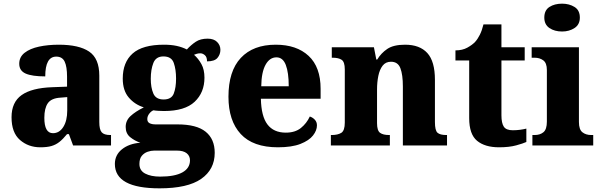

<svg xmlns="http://www.w3.org/2000/svg" viewBox="-20 -794 3277 1048"><path d="M200 10Q135 10 89 -30Q43 -70 43 -154Q43 -236 98 -275Q153 -314 265 -318L346 -321V-375Q346 -430 333 -457.5Q320 -485 287 -485Q227 -485 227 -377Q155 -377 120 -392.5Q85 -408 85 -446Q85 -483 114.5 -506Q144 -529 193 -539.5Q242 -550 301 -550Q411 -550 466.5 -512.5Q522 -475 522 -381V-128Q522 -87 535 -72Q548 -57 582 -57H586V0H379L356 -62H346Q324 -35 304.5 -19.5Q285 -4 261 3Q237 10 200 10ZM269 -67Q304 -67 325.5 -101Q347 -135 347 -191V-264L310 -261Q260 -258 241 -230.5Q222 -203 222 -151Q222 -67 269 -67Z M851 234Q607 234 607 101Q607 52 645.5 21Q684 -10 746 -15Q716 -25 691 -45Q666 -65 666 -101Q666 -136 692.5 -160.5Q719 -185 765 -208Q716 -223 683 -261.5Q650 -300 650 -365Q650 -454 704 -502Q758 -550 875 -550Q914 -550 944 -543.5Q974 -537 1000 -524Q1023 -549 1048.5 -566Q1074 -583 1113 -583Q1147 -583 1165 -565Q1183 -547 1183 -522Q1183 -497 1167 -478Q1151 -459 1110 -459Q1110 -483 1098 -493Q1086 -503 1074 -503Q1063 -503 1054.5 -500.5Q1046 -498 1039 -495Q1063 -474 1079.5 -444Q1096 -414 1096 -370Q1096 -289 1042.5 -238.5Q989 -188 875 -188Q864 -188 845 -189Q826 -190 818 -192Q806 -188 795 -174Q784 -160 784 -144Q784 -128 796.5 -121.5Q809 -115 830 -115H949Q1053 -115 1102.5 -75Q1152 -35 1152 40Q1152 131 1078 182.5Q1004 234 851 234ZM873 -251Q916 -251 928.5 -283.5Q941 -316 941 -365Q941 -415 928.5 -450.5Q916 -486 872 -486Q831 -486 817 -450Q803 -414 803 -364Q803 -316 817 -283.5Q831 -251 873 -251ZM854 170Q934 170 975.5 147Q1017 124 1017 81Q1017 57 999 42.5Q981 28 945 28H822Q804 28 785.5 34.5Q767 41 754 56.5Q741 72 741 101Q741 137 772.5 153.5Q804 170 854 170Z M1497 10Q1361 10 1294 -62.5Q1227 -135 1227 -266Q1227 -406 1294.5 -478Q1362 -550 1485 -550Q1599 -550 1664.5 -489Q1730 -428 1730 -309V-255H1404Q1406 -159 1440 -114.5Q1474 -70 1540 -70Q1591 -70 1622.5 -95.5Q1654 -121 1671 -158Q1687 -153 1698.5 -140.5Q1710 -128 1710 -110Q1710 -82 1688.5 -54.5Q1667 -27 1620 -8.5Q1573 10 1497 10ZM1556 -323Q1556 -398 1540 -439.5Q1524 -481 1489 -481Q1452 -481 1429.5 -440.5Q1407 -400 1406 -323Z M1786 0V-57H1790Q1824 -57 1843 -69Q1862 -81 1862 -125V-415Q1862 -456 1845 -467.5Q1828 -479 1795 -479H1791V-536H2021L2034 -469H2039Q2060 -504 2094 -527Q2128 -550 2191 -550Q2271 -550 2312.5 -504.5Q2354 -459 2354 -358V-128Q2354 -82 2368 -69.5Q2382 -57 2416 -57H2420V0H2179V-322Q2179 -386 2165.5 -421.5Q2152 -457 2114 -457Q2085 -457 2068.5 -435.5Q2052 -414 2045 -379.5Q2038 -345 2038 -305V-122Q2038 -81 2054.5 -69Q2071 -57 2104 -57H2108V0Z M2704 10Q2627 10 2584 -25.5Q2541 -61 2541 -149V-464H2466V-519Q2504 -519 2531 -534Q2558 -549 2573 -565Q2587 -580 2599 -604Q2611 -628 2619 -661H2717V-536H2844V-464H2717V-165Q2717 -122 2730 -102.5Q2743 -83 2779 -83Q2799 -83 2818 -85.5Q2837 -88 2853 -92V-19Q2836 -11 2797.5 -0.5Q2759 10 2704 10Z M3048 -622Q3007 -622 2979 -641Q2951 -660 2951 -698Q2951 -738 2979 -756Q3007 -774 3048 -774Q3087 -774 3116 -756Q3145 -738 3145 -698Q3145 -660 3116 -641Q3087 -622 3048 -622ZM2886 0V-57H2898Q2928 -57 2946.5 -72.5Q2965 -88 2965 -130V-412Q2965 -450 2945.5 -464.5Q2926 -479 2898 -479H2882V-536H3140V-128Q3140 -87 3159 -72Q3178 -57 3207 -57H3218V0Z"/></svg>

Font: Noto Serif ExtraBold
Style: Regular
Weight: 800
Designer: Monotype Design Team
Foundry: Monotype Imaging Inc.
Version: Version 2.014